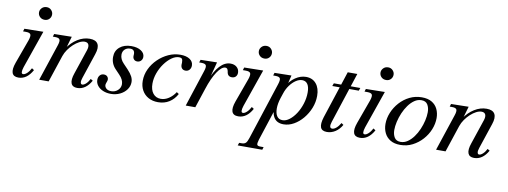

<svg xmlns="http://www.w3.org/2000/svg" viewBox="-71 -1086 4706 1778"><g transform="rotate(10 2281.5 -197.0)"><path d="M102 14Q55 14 43 -19.5Q31 -53 54 -117L136 -343Q150 -384 142 -399.5Q134 -415 98 -415H71L79 -441L257 -444L134 -90Q113 -25 140 -25Q156 -25 176 -43.5Q196 -62 212 -93L233 -79Q182 14 102 14ZM249 -555Q221 -555 203.5 -572.5Q186 -590 186 -615Q186 -638 203.5 -656Q221 -674 249 -674Q275 -674 292 -656Q309 -638 309 -615Q309 -590 292 -572.5Q275 -555 249 -555Z M655 14Q610 14 597.5 -19Q585 -52 607 -115L685 -347Q696 -381 687 -400.5Q678 -420 650 -420Q627 -420 600 -406Q573 -392 547 -368Q521 -344 500.5 -314.5Q480 -285 469 -253L385 0H296L410 -343Q424 -384 416 -399.5Q408 -415 372 -415H351L359 -441L524 -444L484 -306L480 -323Q522 -386 577.5 -420.5Q633 -455 692 -455Q750 -455 769 -421Q788 -387 766 -323L687 -86Q677 -57 680 -41Q683 -25 696 -25Q711 -25 730 -42Q749 -59 765 -90L786 -77Q735 14 655 14Z M971 14Q930 14 897 0Q864 -14 845 -38.5Q826 -63 826 -93Q826 -119 840.5 -135.5Q855 -152 878 -152Q903 -152 915 -134Q927 -116 917 -91L912 -77Q902 -51 919 -31Q936 -11 970 -11Q1007 -11 1032.5 -34.5Q1058 -58 1058 -92Q1058 -134 1017 -176L977 -218Q933 -264 933 -327Q933 -385 974.5 -420Q1016 -455 1084 -455Q1140 -455 1174.5 -432.5Q1209 -410 1209 -375Q1209 -353 1195 -338.5Q1181 -324 1160 -324Q1141 -324 1129.5 -336Q1118 -348 1118 -367L1119 -386Q1119 -430 1077 -430Q1046 -430 1026 -411Q1006 -392 1006 -361Q1006 -319 1042 -282L1085 -237Q1115 -205 1128.5 -179Q1142 -153 1142 -126Q1142 -88 1119 -56Q1096 -24 1057 -5Q1018 14 971 14Z M1415 14Q1363 14 1324 -7.5Q1285 -29 1263.5 -67.5Q1242 -106 1242 -157Q1242 -215 1267 -268Q1292 -321 1335.5 -363.5Q1379 -406 1433 -430.5Q1487 -455 1545 -455Q1600 -455 1633 -433Q1666 -411 1666 -374Q1666 -350 1652 -334Q1638 -318 1615 -318Q1594 -318 1582 -331Q1570 -344 1570 -367L1571 -386Q1571 -411 1563.5 -420.5Q1556 -430 1537 -430Q1502 -430 1466.5 -404.5Q1431 -379 1401 -337.5Q1371 -296 1353 -246Q1335 -196 1335 -147Q1335 -88 1362 -54.5Q1389 -21 1435 -21Q1473 -21 1509 -44.5Q1545 -68 1571 -108L1592 -94Q1565 -43 1519.5 -14.5Q1474 14 1415 14Z M1674 0 1786 -343Q1800 -384 1792 -399.5Q1784 -415 1748 -415H1727L1736 -441L1890 -444L1843 -265L1833 -261Q1870 -356 1916 -405.5Q1962 -455 2016 -455Q2052 -455 2074.5 -435.5Q2097 -416 2098 -385Q2099 -362 2085.5 -347Q2072 -332 2048 -332Q2029 -332 2017 -342.5Q2005 -353 2002 -378Q1999 -395 1992.5 -402.5Q1986 -410 1975 -410Q1940 -410 1899 -348.5Q1858 -287 1824 -182L1764 0Z M2169 14Q2122 14 2110 -19.5Q2098 -53 2121 -117L2203 -343Q2217 -384 2209 -399.5Q2201 -415 2165 -415H2138L2146 -441L2324 -444L2201 -90Q2180 -25 2207 -25Q2223 -25 2243 -43.5Q2263 -62 2279 -93L2300 -79Q2249 14 2169 14ZM2316 -555Q2288 -555 2270.5 -572.5Q2253 -590 2253 -615Q2253 -638 2270.5 -656Q2288 -674 2316 -674Q2342 -674 2359 -656Q2376 -638 2376 -615Q2376 -590 2359 -572.5Q2342 -555 2316 -555Z M2212 280 2221 254H2245Q2270 254 2283 241.5Q2296 229 2307 194L2482 -343Q2496 -385 2488 -400Q2480 -415 2444 -415H2423L2431 -441L2590 -444L2563 -333L2543 -327Q2578 -390 2626.5 -422.5Q2675 -455 2726 -455Q2787 -455 2822 -413Q2857 -371 2857 -299Q2857 -240 2835 -184.5Q2813 -129 2775.5 -84Q2738 -39 2691 -12.5Q2644 14 2595 14Q2529 14 2502 -34Q2475 -82 2487 -156L2501 -128L2396 194Q2385 230 2389.5 242Q2394 254 2420 254H2451L2443 280ZM2580 -22Q2612 -22 2645 -47.5Q2678 -73 2705 -115Q2732 -157 2748.5 -209.5Q2765 -262 2765 -315Q2765 -366 2747.5 -392.5Q2730 -419 2696 -419Q2667 -419 2637 -399Q2607 -379 2581.5 -344.5Q2556 -310 2542 -266L2527 -221Q2509 -166 2509 -120.5Q2509 -75 2526.5 -48.5Q2544 -22 2580 -22Z M3003 14Q2955 14 2943 -18.5Q2931 -51 2951 -115L3098 -564H3188L3032 -87Q3012 -25 3046 -25Q3064 -25 3084.5 -42.5Q3105 -60 3123 -91L3143 -77Q3119 -34 3082 -10Q3045 14 3003 14ZM2979 -414 2989 -441H3076L3066 -414ZM3110 -414 3121 -441H3238L3228 -414Z M3313 14Q3266 14 3254 -19.5Q3242 -53 3265 -117L3347 -343Q3361 -384 3353 -399.5Q3345 -415 3309 -415H3282L3290 -441L3468 -444L3345 -90Q3324 -25 3351 -25Q3367 -25 3387 -43.5Q3407 -62 3423 -93L3444 -79Q3393 14 3313 14ZM3460 -555Q3432 -555 3414.5 -572.5Q3397 -590 3397 -615Q3397 -638 3414.5 -656Q3432 -674 3460 -674Q3486 -674 3503 -656Q3520 -638 3520 -615Q3520 -590 3503 -572.5Q3486 -555 3460 -555Z M3693 14Q3636 14 3599 -8.5Q3562 -31 3543.5 -69Q3525 -107 3525 -154Q3525 -208 3547 -261.5Q3569 -315 3608.5 -359Q3648 -403 3701 -429Q3754 -455 3815 -455Q3872 -455 3909 -433Q3946 -411 3964 -373Q3982 -335 3982 -289Q3982 -235 3960.5 -181.5Q3939 -128 3899.5 -84Q3860 -40 3807.5 -13Q3755 14 3693 14ZM3691 -14Q3726 -14 3756.5 -35Q3787 -56 3812 -90Q3837 -124 3855 -166Q3873 -208 3882.5 -250Q3892 -292 3892 -328Q3892 -370 3874.5 -399Q3857 -428 3816 -428Q3781 -428 3750.5 -407Q3720 -386 3695 -351.5Q3670 -317 3652 -275Q3634 -233 3624.5 -190.5Q3615 -148 3615 -113Q3615 -72 3632.5 -43Q3650 -14 3691 -14Z M4387 14Q4342 14 4329.5 -19Q4317 -52 4339 -115L4417 -347Q4428 -381 4419 -400.5Q4410 -420 4382 -420Q4359 -420 4332 -406Q4305 -392 4279 -368Q4253 -344 4232.5 -314.5Q4212 -285 4201 -253L4117 0H4028L4142 -343Q4156 -384 4148 -399.5Q4140 -415 4104 -415H4083L4091 -441L4256 -444L4216 -306L4212 -323Q4254 -386 4309.5 -420.5Q4365 -455 4424 -455Q4482 -455 4501 -421Q4520 -387 4498 -323L4419 -86Q4409 -57 4412 -41Q4415 -25 4428 -25Q4443 -25 4462 -42Q4481 -59 4497 -90L4518 -77Q4467 14 4387 14Z"/></g></svg>

Font: Baskervville Medium
Style: Italic
Weight: 500
Italic angle: -18°
Version: Version 1.100